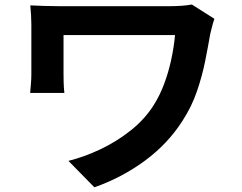

<svg xmlns="http://www.w3.org/2000/svg" viewBox="-20 -751 1040 826"><path d="M902.3 -670.2Q899.7 -662.8 895.8 -649.5Q891.8 -636.2 888.9 -623Q885.9 -609.8 884.1 -602.9Q875.1 -550.9 862.5 -487.6Q849.8 -424.2 827.3 -358.3Q804.8 -292.4 765.3 -231.6Q703.2 -133.7 604.7 -60.6Q506.2 12.5 386 54.8L274.4 -58.9Q341.9 -75.7 411.4 -108.5Q480.9 -141.3 541.9 -189.5Q602.9 -237.7 641.8 -299.6Q667.6 -340.6 686 -389.6Q704.4 -438.6 716.2 -492.4Q728 -546.1 733 -600Q719.7 -600 690.9 -600Q662.1 -600 623.1 -600Q584.1 -600 540.1 -600Q496.1 -600 452.1 -600Q408.1 -600 368.6 -600Q329.1 -600 298.7 -600Q268.3 -600 253.3 -600Q253.3 -590.4 253.3 -574.6Q253.3 -558.8 253.3 -539.4Q253.3 -520 253.3 -500.3Q253.3 -480.6 253.3 -463.1Q253.3 -445.5 253.3 -433.1Q253.3 -422.3 253.8 -398.4Q254.3 -374.5 256.9 -351.2H109.8Q111.8 -374.5 113.3 -394Q114.9 -413.4 114.9 -433.1Q114.9 -448.3 114.9 -476Q114.9 -503.7 114.9 -536.2Q114.9 -568.7 114.9 -598Q114.9 -627.3 114.9 -644.4Q114.9 -664.6 113.6 -686.3Q112.3 -707.9 110.3 -727.9Q134.3 -726.9 166.1 -725.6Q197.8 -724.4 232.5 -724.4Q240.9 -724.4 267.5 -724.4Q294.1 -724.4 332.3 -724.4Q370.5 -724.4 415.3 -724.4Q460.2 -724.4 505.4 -724.4Q550.7 -724.4 592 -724.4Q633.4 -724.4 664.4 -724.4Q695.3 -724.4 710.5 -724.4Q736.3 -724.4 760.9 -726.1Q785.5 -727.9 805.5 -731.5Z"/></svg>

Font: Noto Sans KR Thin
Style: Regular
Weight: 100
Designer: Ryoko NISHIZUKA 西塚涼子 (kana, bopomofo & ideographs); Paul D. Hunt (Latin, Greek & Cyrillic); Sandoll Communications 산돌커뮤니
Foundry: Adobe
Version: Version 2.004-H2;hotconv 1.0.118;makeotfexe 2.5.65603